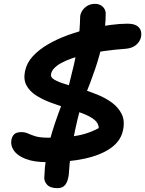

<svg xmlns="http://www.w3.org/2000/svg" viewBox="-20 -833 754 997"><path d="M225 9Q157 9 114 -7.5Q71 -24 52.5 -50.5Q34 -77 39 -105Q42 -124 53.5 -135.5Q65 -147 91 -147Q110 -147 125 -140Q140 -133 163.5 -125.5Q187 -118 233 -118Q295 -118 341.5 -123Q388 -128 424 -139Q460 -150 493 -168Q492 -194 469 -212Q446 -230 409 -244Q372 -258 328.5 -271.5Q285 -285 243 -300.5Q201 -316 167.5 -337.5Q134 -359 117.5 -389.5Q101 -420 110 -464Q119 -507 151 -541.5Q183 -576 230.5 -603.5Q278 -631 333.5 -651Q389 -671 446 -684Q503 -697 553.5 -703.5Q604 -710 641 -710Q672 -710 688.5 -700.5Q705 -691 710.5 -675Q716 -659 712 -640Q707 -617 687 -600Q667 -583 635 -580Q515 -571 430 -551.5Q345 -532 297.5 -505.5Q250 -479 245 -448Q241 -432 262 -419.5Q283 -407 319.5 -396Q356 -385 399.5 -372Q443 -359 486 -341.5Q529 -324 562 -299.5Q595 -275 612 -240.5Q629 -206 619 -158Q608 -102 556.5 -65Q505 -28 421 -9.5Q337 9 225 9ZM279 144Q241 144 225 126.5Q209 109 210 89Q212 35 219 -12Q226 -59 238 -103Q250 -147 265.5 -193.5Q281 -240 302 -294Q310 -318 325.5 -329.5Q341 -341 360 -341Q383 -341 393 -320.5Q403 -300 395 -262Q382 -214 370 -157.5Q358 -101 349 -41.5Q340 18 337 76Q332 110 318.5 127Q305 144 279 144ZM371 -292Q339 -292 330.5 -313.5Q322 -335 334 -376Q349 -434 363.5 -495.5Q378 -557 386.5 -619Q395 -681 396 -741Q396 -760 406.5 -776.5Q417 -793 434 -803Q451 -813 473 -813Q497 -813 512 -799.5Q527 -786 529 -766Q529 -693 513.5 -618.5Q498 -544 473.5 -473Q449 -402 422 -336Q413 -317 401 -304.5Q389 -292 371 -292Z"/></svg>

Font: Shantell Sans SemiBold
Style: Italic
Weight: 600
Italic angle: -11°
Designer: Stephen Nixon, Anya Danilova, Shantell Martin
Foundry: Arrow Type
Version: Version 1.011;[c5ecc13dd]